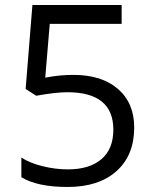

<svg xmlns="http://www.w3.org/2000/svg" viewBox="-20 -734 612 764"><path d="M272 -436Q385 -436 449.5 -380Q514 -324 514 -227Q514 -116 443.5 -53Q373 10 249 10Q128 10 65 -29V-107Q99 -85 150 -72.5Q201 -60 250 -60Q336 -60 383.5 -100.5Q431 -141 431 -218Q431 -367 248 -367Q202 -367 124 -353L82 -380L109 -714H464V-639H178L160 -425Q216 -436 272 -436Z"/></svg>

Font: Stephens Clock
Style: Regular
Weight: 400
Designer: Peter Wiegel (catfonts.de) with slight modifications by DT1.org
Version: Version 0.9.1